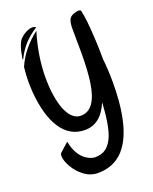

<svg xmlns="http://www.w3.org/2000/svg" viewBox="-153 -750 797 999"><g transform="rotate(-20 246.0 -250.5)"><path d="M64.5 16.6Q64.5 4.9 69.3 0L118.2 -43.9Q133.8 35.2 182.6 66.4Q206.1 81.1 227.5 82Q264.6 82 288.6 64Q312.5 45.9 328.1 9.8Q352.5 -47.9 359.4 -174.8Q315.4 -69.3 227.5 -69.3Q145.5 -69.3 96.7 -142.1Q47.9 -214.8 37.1 -351.6Q35.2 -382.8 35.2 -400.4Q35.2 -439.5 40 -485.4Q77.1 -573.2 165 -641.6Q126 -514.6 126 -391.6Q126 -345.7 131.8 -305.7Q141.6 -230.5 168 -188.5Q194.3 -146.5 232.4 -146.5Q314.5 -146.5 335.9 -289.1Q345.7 -352.5 345.7 -456.1L344.7 -585.9Q344.7 -618.2 351.6 -634.8Q358.4 -651.4 377.9 -658.2Q385.7 -661.1 393.6 -663.1Q401.4 -665 405.3 -665Q411.1 -665 418.9 -661.1Q431.6 -611.3 437.5 -492.2Q440.4 -439.5 440.4 -383.8Q447.3 -322.3 447.3 -253.9Q447.3 -148.4 432.6 -71.3Q388.7 164.1 214.8 164.1Q172.9 164.1 138.7 138.2Q104.5 112.3 84.5 76.7Q64.5 41 64.5 16.6ZM46.9 -529.3Q59.6 -608.4 82 -630.9Q96.7 -645.5 115.7 -655.3Q134.8 -665 150.4 -665Q163.1 -665 169.9 -658.2Q127 -630.9 98.6 -599.1Q70.3 -567.4 50.8 -527.3Q48.8 -524.4 47.4 -524.9Q45.9 -525.4 46.9 -529.3Z"/></g></svg>

Font: BKP Parklife Display
Style: Regular
Weight: 400
Designer: Font Diner, Inc.; LA MECHKY PLUS GmbH
Foundry: Font Diner, Inc.; LA MECHKY PLUS GmbH
Version: Version 1.007